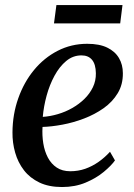

<svg xmlns="http://www.w3.org/2000/svg" viewBox="-20 -724 526 754"><path d="M431.5 -94Q417 -73.5 387.5 -49Q358 -24.5 316.5 -7Q275 10.5 223.5 10.5Q172 10.5 134.8 -7.2Q97.5 -25 74 -55.5Q50.5 -86 39.5 -124.8Q28.5 -163.5 29 -204.5Q29.5 -275.5 51.8 -338.2Q74 -401 113.5 -449Q153 -497 206.5 -524.5Q260 -552 322.5 -552Q370.5 -552 401.2 -537Q432 -522 447.2 -496Q462.5 -470 462.5 -436.5Q463 -392 442.2 -357.8Q421.5 -323.5 386.8 -299Q352 -274.5 310 -258.5Q268 -242.5 225.2 -234.5Q182.5 -226.5 147 -225.5Q145 -192 150 -161Q155 -130 168 -105.2Q181 -80.5 202.8 -66Q224.5 -51.5 256 -51.5Q287 -51.5 314.8 -61.2Q342.5 -71 367 -88.2Q391.5 -105.5 412 -128ZM300 -506.5Q266.5 -506.5 240 -484.5Q213.5 -462.5 194 -426.5Q174.5 -390.5 163 -348.2Q151.5 -306 148 -265Q177.5 -267 207.2 -275.8Q237 -284.5 263.8 -299.8Q290.5 -315 311.5 -335.5Q332.5 -356 344.8 -381.5Q357 -407 356.5 -436.5Q356 -471.5 341.5 -489Q327 -506.5 300 -506.5ZM201.5 -704H461L452 -632H192Z"/></svg>

Font: Merriweather 60pt Medium
Style: Italic
Weight: 500
Italic angle: -7.8°
Version: Version 2.101